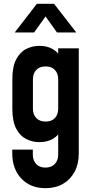

<svg xmlns="http://www.w3.org/2000/svg" viewBox="-20 -800 494 1003"><path d="M217.5 183Q139 183 91.5 132.8Q44 82.5 44 0.5V-18.5H151.5V8Q151.5 38 169 56.8Q186.5 75.5 217.5 75.5Q248.5 75.5 266.2 56.8Q284 38 284 8V-149.5L303 -125Q286.5 -93 257 -75.2Q227.5 -57.5 185.5 -57.5Q149 -57.5 116.8 -73.8Q84.5 -90 64.5 -128Q44.5 -166 44.5 -232V-386Q44.5 -451.5 64.5 -489.8Q84.5 -528 116.8 -544.2Q149 -560.5 185.5 -560.5Q227.5 -560.5 257 -542.8Q286.5 -525 303 -493L284 -468V-547.5H391.5V2Q391.5 56.5 369.8 97.2Q348 138 309 160.5Q270 183 217.5 183ZM218.5 -165Q249.5 -165 266.8 -183.2Q284 -201.5 284 -232V-386Q284 -416 266.8 -434.5Q249.5 -453 218.5 -453Q187 -453 169.5 -434.5Q152 -416 152 -386V-232Q152 -202 169.5 -183.5Q187 -165 218.5 -165ZM57 -630.5 172.5 -780H262.5L378.5 -630.5H277.5L218 -714L158 -630.5Z"/></svg>

Font: Mohave Light SemiBold
Style: Regular
Weight: 600
Version: Version 2.003